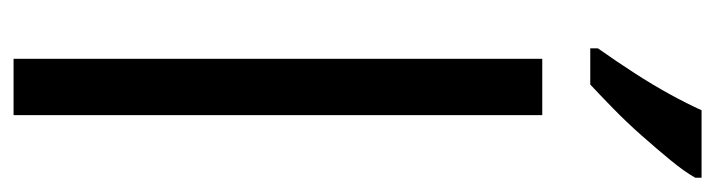

<svg xmlns="http://www.w3.org/2000/svg" viewBox="-396 -632 1029 276"><g transform="rotate(90 118.0 -494.5)"><path d="M146 0H65V-760H146ZM236 -980Q227 -964 210.5 -944Q194 -924 175 -902.5Q156 -881 136.5 -862Q117 -843 102 -829H50V-840Q69 -867 85.5 -892.5Q102 -918 115.5 -942.5Q129 -967 139 -989H236Z"/></g></svg>

Font: Noto Sans ExtraCondensed
Style: Regular
Weight: 400
Width: 2
Designer: Monotype Design Team
Foundry: Monotype Imaging Inc.
Version: Version 2.013